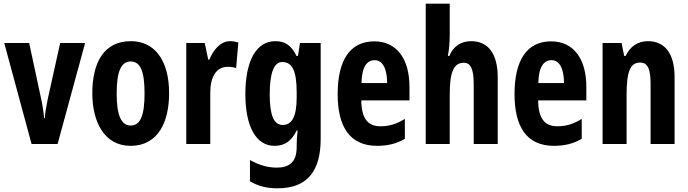

<svg xmlns="http://www.w3.org/2000/svg" viewBox="-20 -780 3729 1040"><path d="M151 0H292L441 -547H306L240 -250C231 -207 224 -170 223 -140H219C215 -182 209 -220 200 -258L138 -547H3Z M896 -275C896 -457 815 -557 689 -557C542 -557 480 -440 480 -275C480 -120 545 10 687 10C839 10 896 -123 896 -275ZM612 -273C612 -391 635 -447 688 -447C742 -447 763 -390 763 -275C763 -158 742 -100 688 -100C635 -100 612 -159 612 -273Z M1226 -557C1174 -557 1135 -509 1114 -457H1108L1089 -547H989V0H1119V-279C1119 -364 1152 -418 1213 -418C1231 -418 1246 -416 1259 -411L1271 -550C1253 -555 1240 -557 1226 -557Z M1471 -557C1369 -557 1309 -452 1309 -270C1309 -93 1368 10 1467 10C1522 10 1558 -15 1587 -73H1592C1589 -48 1587 -15 1587 7V17C1587 98 1547 128 1479 128C1433 128 1387 116 1334 87V202C1378 228 1424 240 1483 240C1647 240 1717 144 1717 -28V-547H1605L1594 -477H1586C1557 -536 1523 -557 1471 -557ZM1509 -444C1564 -444 1587 -395 1587 -279V-252C1587 -150 1562 -103 1511 -103C1464 -103 1441 -155 1441 -268C1441 -386 1464 -444 1509 -444Z M2007 -556C1876 -556 1809 -454 1809 -270C1809 -97 1872 10 2023 10C2080 10 2129 -2 2173 -28V-136C2126 -107 2087 -96 2041 -96C1971 -96 1938 -140 1937 -236H2198V-309C2198 -460 2130 -556 2007 -556ZM2010 -454C2053 -454 2077 -407 2077 -330H1938C1940 -418 1967 -454 2010 -454Z M2416 -591V-760H2286V0H2416V-263C2416 -385 2434 -440 2493 -440C2530 -440 2546 -404 2546 -324V0H2676V-361C2676 -487 2626 -557 2532 -557C2477 -557 2435 -529 2414 -477H2406C2413 -513 2416 -552 2416 -591Z M2965 -556C2834 -556 2767 -454 2767 -270C2767 -97 2830 10 2981 10C3038 10 3087 -2 3131 -28V-136C3084 -107 3045 -96 2999 -96C2929 -96 2896 -140 2895 -236H3156V-309C3156 -460 3088 -556 2965 -556ZM2968 -454C3011 -454 3035 -407 3035 -330H2896C2898 -418 2925 -454 2968 -454Z M3490 -557C3435 -557 3393 -529 3369 -477H3361L3347 -547H3244V0H3374V-263C3374 -393 3393 -441 3448 -441C3491 -441 3504 -401 3504 -324V0H3634V-362C3634 -489 3582 -557 3490 -557Z"/></svg>

Font: Noto Sans Armenian ExtraCondensed
Style: Regular
Weight: 400
Width: 2
Designer: Monotype Design Team
Foundry: Monotype Imaging Inc.
Version: Version 2.008